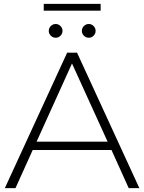

<svg xmlns="http://www.w3.org/2000/svg" viewBox="-20 -972 745 992"><path d="M5 0 327 -700H378L700 0H645L556 -197H149L60 0ZM169 -240H536L352 -644ZM268 -777Q253 -777 242.5 -787.5Q232 -798 232 -812Q232 -827 242.5 -837.5Q253 -848 268 -848Q282 -848 292.5 -837.5Q303 -827 303 -812Q303 -798 292.5 -787.5Q282 -777 268 -777ZM439 -777Q424 -777 413.5 -787.5Q403 -798 403 -812Q403 -827 413.5 -837.5Q424 -848 439 -848Q453 -848 463.5 -837.5Q474 -827 474 -812Q474 -798 463.5 -787.5Q453 -777 439 -777ZM206 -917V-952H500V-917Z"/></svg>

Font: Montserrat Light
Style: Regular
Weight: 300
Designer: Julieta Ulanovsky
Foundry: Julieta Ulanovsky
Version: Version 9.000; ttfautohint (v1.8.4.7-5d5b)